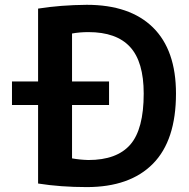

<svg xmlns="http://www.w3.org/2000/svg" viewBox="-20 -760 777 790"><path d="M29.3 -328.1V-424.8H136.7V-724.6Q229.5 -739.3 336.9 -740.2Q514.6 -740.2 609.4 -647Q704.1 -553.7 704.1 -375Q704.1 -182.6 609.4 -86.4Q514.6 9.8 336.9 9.8Q229.5 9.8 136.7 -4.9V-328.1ZM276.4 -424.8H428.7V-328.1H276.4V-108.4Q308.6 -102.5 343.8 -101.6Q460.9 -101.6 516.1 -165Q571.3 -228.5 571.3 -375Q571.3 -505.9 515.1 -566.9Q459 -627.9 343.8 -627.9Q307.6 -627.9 276.4 -622.1Z"/></svg>

Font: Mgen+ 1c bold
Style: Bold
Weight: 700
Designer: [Source Han Sans]
Ryoko NISHIZUKA  (kana & ideographs); Paul D. Hunt (Latin, Greek & Cyrillic); Wenlong ZHANG  (bopomofo
Version: Version 1.059.20150602